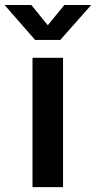

<svg xmlns="http://www.w3.org/2000/svg" viewBox="-73 -766 392 786"><path d="M60.1 0V-529.3H185.1V0ZM55.2 -745.6 122.6 -662.6 190.4 -745.6H298.8V-743.7L173.8 -602.5H70.8L-52.7 -743.7V-745.6Z"/></svg>

Font: Inter 24pt SemiBold
Style: Regular
Weight: 600
Designer: Rasmus Andersson
Foundry: rsms
Version: Version 4.001;git-66647c0bb